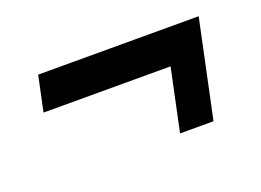

<svg xmlns="http://www.w3.org/2000/svg" viewBox="-55 -504 690 507"><g transform="rotate(-20 290.0 -250.0)"><path d="M531 -387H80L59 -288H416L379 -113H473Z"/></g></svg>

Font: FIGSv2-sans-serif SmBold Italic
Style: Regular
Weight: 600
Italic angle: -12°
Designer: Matt McInerney, Pablo Impallari, Rodrigo Fuenzalida
Foundry: Matt McInerney, Pablo Impallari, Rodrigo Fuenzalida
Version: Version 4.020;hotconv 1.0.109;makeotfexe 2.5.65596